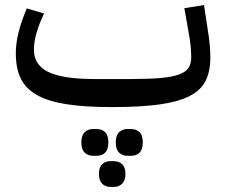

<svg xmlns="http://www.w3.org/2000/svg" viewBox="-20 -408 887 753"><path d="M420 12Q315 12 242.5 1Q170 -10 125.5 -35Q81 -60 61.5 -100Q42 -140 42 -199Q42 -239 53 -282Q64 -325 85 -375L153 -355Q113 -272 113 -213Q113 -153 170 -125.5Q227 -98 352 -98H492Q562 -98 608 -102Q654 -106 681 -115.5Q708 -125 719 -141.5Q730 -158 730 -183Q730 -199 728 -224Q726 -249 718 -291L703 -376L780 -388L793 -303Q800 -261 802.5 -232Q805 -203 805 -183Q805 -128 786 -90.5Q767 -53 722 -30.5Q677 -8 603 2Q529 12 420 12ZM480 203Q460 203 447 190.5Q434 178 434 150Q434 123 447 110.5Q460 98 480 98H493Q515 98 527.5 110.5Q540 123 540 150Q540 178 527.5 190.5Q515 203 493 203ZM413 325Q393 325 380.5 312.5Q368 300 368 274Q368 248 380.5 236Q393 224 413 224H426Q446 224 459 236Q472 248 472 274Q472 300 459 312.5Q446 325 426 325ZM346 203Q325 203 312 190.5Q299 178 299 150Q299 123 312 110.5Q325 98 346 98H359Q380 98 392.5 110.5Q405 123 405 150Q405 178 392.5 190.5Q380 203 359 203Z"/></svg>

Font: IBM Plex Sans Arabic Text
Style: Regular
Weight: 450
Designer: Mike Abbink, Paul van der Laan, Pieter van Rosmalen, Wael Morcos, Khajak Apelian
Foundry: Bold Monday
Version: Version 1.2